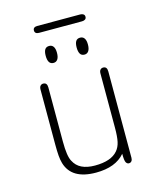

<svg xmlns="http://www.w3.org/2000/svg" viewBox="-97 -676 621 755"><g transform="rotate(-15 213.5 -298.5)"><path d="M319 -35Q319 -7 323.5 0.5Q328 8 335 8Q342 8 346 3Q350 -2 350 -10V-362Q350 -372 346 -377Q342 -382 334 -382Q327 -382 322.5 -377Q318 -372 318 -362V-142Q318 -105 313.5 -84.5Q309 -64 297 -50Q270 -18 204 -18Q172 -18 150.5 -28.5Q129 -39 118 -61Q106 -82 106 -142V-362Q106 -372 102 -377Q98 -382 90 -382Q83 -382 78.5 -377Q74 -372 74 -362V-139Q74 -111 75.5 -93Q77 -75 81 -61Q102 10 201 10Q281 10 319 -35ZM151 -519Q139 -519 133.5 -510.5Q128 -502 128 -485Q128 -468 133.5 -459Q139 -450 151 -450Q162 -450 168 -459Q174 -468 174 -485Q174 -502 168 -510.5Q162 -519 151 -519ZM277 -519Q265 -519 259.5 -510.5Q254 -502 254 -485Q254 -468 259.5 -459Q265 -450 277 -450Q288 -450 294 -459Q300 -468 300 -485Q300 -502 294 -510.5Q288 -519 277 -519ZM126 -607Q118 -607 113.5 -603.5Q109 -600 109 -593Q109 -586 113.5 -582.5Q118 -579 126 -579H301Q309 -579 314 -582.5Q319 -586 319 -593Q319 -600 314 -603.5Q309 -607 301 -607Z"/></g></svg>

Font: Beiruti ExtraLight
Style: Regular
Weight: 250
Designer: Arlette Boutros
Foundry: Boutros
Version: Version 1.41